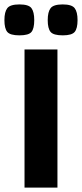

<svg xmlns="http://www.w3.org/2000/svg" viewBox="-41 -849 371 869"><path d="M70 -625H219V0H70ZM243 -689Q201 -689 188 -704.5Q175 -720 175 -758Q175 -795 188 -812Q201 -829 243 -829Q284 -829 297 -812Q310 -795 310 -758Q310 -720 297 -704.5Q284 -689 243 -689ZM47 -689Q5 -689 -8 -704.5Q-21 -720 -21 -758Q-21 -795 -8 -812Q5 -829 47 -829Q89 -829 101.5 -812Q114 -795 114 -758Q114 -720 101.5 -704.5Q89 -689 47 -689Z"/></svg>

Font: Changa ExtraLight SemiBold
Style: Regular
Weight: 600
Version: Version 3.002; ttfautohint (v1.8.2)